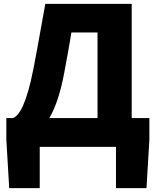

<svg xmlns="http://www.w3.org/2000/svg" viewBox="-20 -765 811 1000"><path d="M187 0H584V215H743L758 -38V-150H666V-745H216C190 -605 179 -534 154 -406C119 -228 81 -161 47 -150H13V-38L28 215H187ZM237 -150C271 -208 296 -287 314 -383C331 -470 337 -510 352 -596H488V-150Z"/></svg>

Font: Noto Sans CJK HK Black
Style: Regular
Weight: 900
Designer: Ryoko NISHIZUKA 西塚涼子 (kana, bopomofo & ideographs); Paul D. Hunt (Latin, Greek & Cyrillic); Sandoll Communications 산돌커뮤니
Foundry: Adobe
Version: Version 2.004;hotconv 1.0.118;makeotfexe 2.5.65603